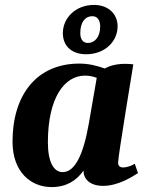

<svg xmlns="http://www.w3.org/2000/svg" viewBox="-20 -751 604 782"><path d="M331 -530C406 -530 459 -581 459 -644C459 -694 421 -731 363 -731C288 -731 236 -678 236 -616C236 -561 275 -530 331 -530ZM338 -576C316 -576 307 -594 307 -616C307 -661 327 -685 356 -685C379 -685 388 -666 388 -643C388 -599 365 -576 338 -576ZM190 11C250 11 291 -15 320 -56C320 -23 345 6 400 6C461 6 517 -30 542 -46L529 -84C513 -74 494 -69 482 -69C467 -69 461 -76 461 -89C461 -115 523 -488 523 -489C513 -490 502 -491 491 -491C455 -491 428 -484 407 -472C373 -484 340 -492 303 -492C129 -492 31 -364 31 -174C31 -49 107 11 190 11ZM235 -50C200 -50 175 -89 175 -171C175 -354 243 -443 326 -443C343 -443 358 -440 374 -434L342 -249C319 -117 284 -50 235 -50Z"/></svg>

Font: Caladea
Style: Bold Italic
Weight: 700
Italic angle: -9°
Designer: Carolina Giovagnoli and Andres Torresi
Foundry: Carolina Giovagnoli & Andres Torresi
Version: Version 1.001;hotconv 1.0.109;makeotfexe 2.5.65596